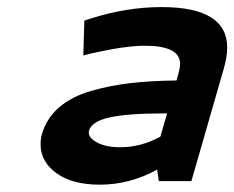

<svg xmlns="http://www.w3.org/2000/svg" viewBox="-20 -499 646 529"><path d="M425.3 -479.5Q606 -479.5 606 -367.7Q606 -342.8 596.2 -308.6L507.3 0H417.5L413.1 -31.7Q337.4 9.8 255.4 9.8Q178.7 9.8 135.3 -22Q91.8 -53.7 91.8 -101.6Q91.8 -116.7 95.7 -129.9Q108.4 -173.3 142.8 -203.1Q177.2 -232.9 230.5 -248.3Q283.7 -263.7 339.4 -270Q395 -276.4 466.3 -277.3L470.7 -293Q476.1 -311.5 476.1 -323.2Q476.1 -373 378.9 -373Q325.2 -373 230.5 -351.6L209.5 -346.2L212.4 -442.4L231 -448.2Q329.1 -479.5 425.3 -479.5ZM421.9 -122.6 440.4 -186.5H428.7Q332 -186.5 282.2 -175.5Q232.4 -164.6 225.1 -138.7Q224.6 -137.2 224.6 -133.8Q224.6 -118.2 248.8 -105.7Q272.9 -93.3 311 -93.3Q368.7 -93.3 421.9 -122.6Z"/></svg>

Font: Cantarell
Style: Bold Italic
Weight: 700
Italic angle: -16°
Designer: Dave Crossland
Version: Version 1.004